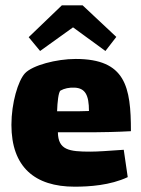

<svg xmlns="http://www.w3.org/2000/svg" viewBox="-20 -691 532 723"><path d="M255 -588 377 -499 418 -552 291 -671H213L88 -551L131 -499ZM320 -120C240 -120 199 -126 198 -193H340C359 -193 422 -194 473 -197C473 -364 453 -469 265 -469C192 -469 102 -445 74 -415C48 -387 23 -303 23 -221C23 -62 111 12 261 12C316 12 395 7 461 -24L446 -127C386 -123 350 -120 320 -120ZM208 -350C222 -358 241 -362 261 -361C301 -359 315 -333 315 -273C294 -272 269 -272 247 -272H195C196 -305 200 -345 208 -350Z"/></svg>

Font: FilmFarsi Display
Style: Regular
Weight: 400
Designer: Borna Izadpanah
Foundry: Borna Izadpanah
Version: Version 1.000;PS 001.000;hotconv 1.0.88;makeotf.lib2.5.64775